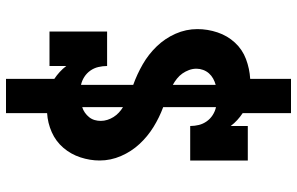

<svg xmlns="http://www.w3.org/2000/svg" viewBox="-195 -688 990 640"><g transform="rotate(-90 300.0 -368.0)"><path d="M243 107V-54Q231 -62 220 -72Q209 -82 200 -94V-37H85V-229H200Q200 -214 203.5 -200Q207 -186 215.5 -174Q224 -162 236.5 -154Q249 -146 263 -143V-319Q228 -332 196.5 -351.5Q165 -371 140 -398Q115 -425 100 -459.5Q85 -494 85 -531Q85 -563 95.5 -595Q106 -627 127.5 -652Q149 -677 179.5 -690.5Q210 -704 243 -706V-843H357V-682Q369 -674 380 -664Q391 -654 400 -642V-698H515V-506H400Q400 -521 396.5 -535.5Q393 -550 384.5 -562Q376 -574 363.5 -582Q351 -590 337 -593V-419Q373 -406 406 -387Q439 -368 465.5 -340.5Q492 -313 507.5 -278Q523 -243 523 -205Q523 -171 512 -138Q501 -105 478 -80Q455 -55 423 -43Q391 -31 357 -29V107ZM263 -453V-589Q253 -586 244.5 -580Q236 -574 229.5 -566Q223 -558 220 -548Q217 -538 217 -527Q217 -516 220.5 -505Q224 -494 230 -484.5Q236 -475 244.5 -467Q253 -459 263 -453ZM337 -144Q348 -147 358 -152.5Q368 -158 375.5 -166.5Q383 -175 387 -186Q391 -197 391 -208Q391 -221 386.5 -233Q382 -245 375 -255Q368 -265 358 -273Q348 -281 337 -287Z"/></g></svg>

Font: Iosevka HT Extrabold Extended
Style: Regular
Weight: 800
Width: 7
Monospace: yes
Designer: Belleve Invis
Foundry: Belleve Invis
Version: Version 32.3.0; ttfautohint (v1.8.4)